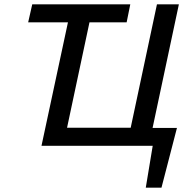

<svg xmlns="http://www.w3.org/2000/svg" viewBox="-20 -678 895 893"><path d="M570 0 710 -658H812L672 0ZM205 0 222 -84H658L640 0ZM173 0 314 -658H414L274 0ZM658 195 704 -83H803L731 195ZM653 0 671 -83H803L743 0ZM111 -574 130 -658H586L569 -574Z"/></svg>

Font: Ysabeau SemiBold
Style: Italic
Weight: 600
Italic angle: -12°
Designer: Christian Thalmann (Catharsis Fonts)
Version: Version 2.002